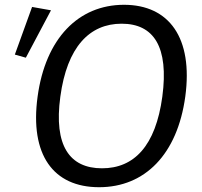

<svg xmlns="http://www.w3.org/2000/svg" viewBox="-20 -772 845 802"><path d="M394 10C585 10 721 -127 754 -369C787 -613 687 -752 498 -752C308 -752 170 -612 137 -368C104 -126 202 10 394 10ZM406 -69C271 -69 204 -163 232 -368C260 -576 354 -673 488 -673C622 -673 686 -577 658 -368C630 -162 540 -69 406 -69ZM88 -531 193 -729 114 -743 42 -544Z"/></svg>

Font: Cheyenne Sans
Style: Italic
Weight: 400
Italic angle: -8.13011°
Designer: The Public Sans project authors (U.S. Web Design System), Libre Franklin designed by Pablo Impallari and Rodrigo Fuenzal
Foundry: The Cheyenne Sans Project Authors
Version: Version 2.007